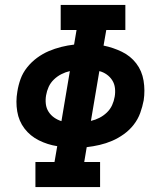

<svg xmlns="http://www.w3.org/2000/svg" viewBox="-20 -755 640 775"><path d="M123 0V-101H200L211 -165Q172 -171 137 -188.5Q102 -206 79 -236Q56 -266 49.5 -305.5Q43 -345 50 -385Q54 -411 63 -436Q72 -461 89.5 -483Q107 -505 129.5 -521.5Q152 -538 176.5 -548.5Q201 -559 227 -565.5Q253 -572 279 -575L289 -634H225V-735H486V-634H409L398 -571Q437 -563 472 -546Q507 -529 530 -499Q553 -469 559.5 -429.5Q566 -390 560 -350Q555 -324 546 -299Q537 -274 520 -252Q503 -230 480 -213.5Q457 -197 432.5 -186.5Q408 -176 382 -170Q356 -164 330 -161L320 -101H384V0ZM228 -266 262 -468Q244 -464 227.5 -455.5Q211 -447 197.5 -434Q184 -421 176.5 -404.5Q169 -388 166 -370Q163 -353 165 -335.5Q167 -318 176 -304Q185 -290 198.5 -280.5Q212 -271 228 -266ZM347 -267Q365 -271 381.5 -279.5Q398 -288 411.5 -301Q425 -314 432.5 -330.5Q440 -347 443 -365Q446 -382 444 -399.5Q442 -417 433 -431Q424 -445 410.5 -454.5Q397 -464 381 -468Z"/></svg>

Font: Iosevka Curly Slab ExObl
Style: Bold
Weight: 700
Width: 7
Italic angle: -9°
Monospace: yes
Designer: Belleve Invis
Foundry: Belleve Invis
Version: Version 11.0.0; ttfautohint (v1.8.3)